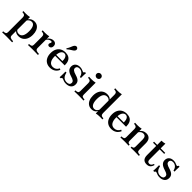

<svg xmlns="http://www.w3.org/2000/svg" viewBox="329 -2163 3843 3843"><g transform="rotate(45 2250.5 -241.0)"><path d="M21 186.3V157.3Q66.9 155.6 84.3 143.1Q101.6 130.6 101.6 99.2V-316.1Q101.6 -354 83.5 -369.8Q65.3 -385.5 21 -387.1V-416.1Q37.9 -415.3 54.4 -414.5Q71 -413.7 88.7 -413.7Q150.8 -413.7 199.2 -425V93.5Q199.2 127.4 223 141.5Q246.8 155.6 303.2 157.3V186.3Q287.9 185.5 262.9 185.1Q237.9 184.7 208.5 183.9Q179 183.1 151.6 183.1Q110.5 183.1 75 184.3Q39.5 185.5 21 186.3ZM303.2 11.3Q262.1 11.3 231.9 -4Q201.6 -19.4 188.7 -46.8L194.4 -73.4Q204.8 -50.8 227 -38.3Q249.2 -25.8 277.4 -25.8Q331.5 -25.8 359.7 -73Q387.9 -120.2 387.9 -211.3Q387.9 -295.2 363.3 -339.5Q338.7 -383.9 291.1 -383.9Q259.7 -383.9 232.3 -364.1Q204.8 -344.4 193.5 -313.7L189.5 -337.9Q203.2 -378.2 240.7 -402.8Q278.2 -427.4 327.4 -427.4Q378.2 -427.4 414.9 -401.6Q451.6 -375.8 471.8 -327.8Q491.9 -279.8 491.9 -215.3Q491.9 -145.2 469 -94.4Q446 -43.5 403.6 -16.1Q361.3 11.3 303.2 11.3Z M566.1 0V-29Q611.3 -30.6 628.6 -43.1Q646 -55.6 646 -87.1V-316.1Q646 -354 627.8 -369.8Q609.7 -385.5 566.1 -387.1V-416.1Q586.3 -415.3 602 -414.5Q617.7 -413.7 635.5 -413.7Q696.8 -413.7 744.4 -425V-92.7Q744.4 -58.9 767.3 -44.8Q790.3 -30.6 847.6 -29V0Q833.1 -0.8 808.1 -1.2Q783.1 -1.6 754 -2.4Q725 -3.2 697.6 -3.2Q657.3 -3.2 620.6 -2Q583.9 -0.8 566.1 0ZM886.3 -275.8Q867.7 -275.8 856 -286.3Q844.4 -296.8 844.4 -313.7Q844.4 -325 848.8 -334.3Q853.2 -343.5 857.3 -351.6Q861.3 -359.7 861.3 -367.7Q861.3 -384.7 837.1 -384.7Q819.4 -384.7 800.4 -376.2Q781.5 -367.7 765.7 -352.8Q750 -337.9 741.9 -318.5L740.3 -350Q760.5 -386.3 794 -406.9Q827.4 -427.4 864.5 -427.4Q902.4 -427.4 924.2 -405.6Q946 -383.9 946 -346.8Q946 -314.5 929.8 -295.2Q913.7 -275.8 886.3 -275.8Z M1194.4 11.3Q1134.7 11.3 1090.7 -14.9Q1046.8 -41.1 1023 -90.3Q999.2 -139.5 999.2 -207.3Q999.2 -276.6 1024.2 -325.8Q1049.2 -375 1094.8 -401.2Q1140.3 -427.4 1202.4 -427.4Q1257.3 -427.4 1296 -407.3Q1334.7 -387.1 1354.8 -344Q1375 -300.8 1374.2 -231.5H1067.7L1066.9 -260.5H1280.6Q1282.3 -300 1273.8 -331Q1265.3 -362.1 1246.8 -380.2Q1228.2 -398.4 1199.2 -398.4Q1162.9 -398.4 1135.5 -363.7Q1108.1 -329 1103.2 -254L1104 -251.6Q1103.2 -243.5 1103.2 -234.7Q1103.2 -225.8 1103.2 -214.5Q1103.2 -131.5 1134.7 -85.5Q1166.1 -39.5 1225.8 -39.5Q1266.1 -39.5 1296.8 -59.3Q1327.4 -79 1348.4 -121.8L1375 -106.5Q1352.4 -50 1305.6 -19.4Q1258.9 11.3 1194.4 11.3ZM1171 -483.9 1156.5 -496.8Q1181.5 -535.5 1193.1 -563.3Q1204.8 -591.1 1212.9 -610.9Q1221 -630.6 1233.1 -645.2Q1249.2 -665.3 1269.4 -667.3Q1289.5 -669.4 1304.8 -655.6Q1320.2 -642.7 1321.4 -623Q1322.6 -603.2 1306.5 -583.9Q1296.8 -572.6 1284.3 -564.1Q1271.8 -555.6 1255.2 -545.6Q1238.7 -535.5 1217.7 -521.4Q1196.8 -507.3 1171 -483.9Z M1650.8 11.3Q1615.3 11.3 1592.3 4Q1569.4 -3.2 1554 -10.5Q1538.7 -17.7 1526.6 -17.7Q1507.3 -17.7 1498.4 7.3H1469.4Q1471 -13.7 1471.8 -36.7Q1472.6 -59.7 1473 -88.7Q1473.4 -117.7 1472.6 -154.8H1501.6Q1514.5 -87.1 1549.2 -53.2Q1583.9 -19.4 1640.3 -19.4Q1679.8 -19.4 1701.2 -36.3Q1722.6 -53.2 1722.6 -83.1Q1722.6 -112.9 1699.6 -131.5Q1676.6 -150 1619.4 -166.9Q1546.8 -188.7 1513.3 -222.6Q1479.8 -256.5 1479.8 -306.5Q1479.8 -362.1 1516.1 -394.8Q1552.4 -427.4 1613.7 -427.4Q1646 -427.4 1667.7 -420.6Q1689.5 -413.7 1705.2 -406Q1721 -398.4 1732.3 -398.4Q1741.1 -398.4 1746.8 -404.4Q1752.4 -410.5 1756.5 -423.4H1785.5Q1783.9 -405.6 1783.1 -386.7Q1782.3 -367.7 1781.9 -343.1Q1781.5 -318.5 1782.3 -282.3H1753.2Q1742.7 -337.1 1708.5 -367.3Q1674.2 -397.6 1626.6 -397.6Q1593.5 -397.6 1574.6 -382.3Q1555.6 -366.9 1555.6 -338.7Q1555.6 -308.9 1580.6 -289.1Q1605.6 -269.4 1666.9 -251.6Q1737.1 -231.5 1768.1 -200.4Q1799.2 -169.4 1799.2 -117.7Q1799.2 -57.3 1759.7 -23Q1720.2 11.3 1650.8 11.3Z M1879 0V-29Q1923.4 -29.8 1941.1 -42.3Q1958.9 -54.8 1958.9 -87.1V-316.1Q1958.9 -352.4 1941.5 -369Q1924.2 -385.5 1879 -387.1V-416.1Q1894.4 -415.3 1911.3 -414.5Q1928.2 -413.7 1945.2 -413.7Q1976.6 -413.7 2004.8 -416.5Q2033.1 -419.4 2057.3 -425V-87.1Q2057.3 -54 2075.4 -41.9Q2093.5 -29.8 2137.9 -29V0Q2125.8 -0.8 2104.8 -1.2Q2083.9 -1.6 2058.9 -2.4Q2033.9 -3.2 2008.9 -3.2Q1972.6 -3.2 1935.1 -2Q1897.6 -0.8 1879 0ZM2004.8 -504.8Q1980.6 -504.8 1961.7 -521Q1942.7 -537.1 1942.7 -563.7Q1942.7 -590.3 1961.7 -606.9Q1980.6 -623.4 2004.8 -623.4Q2029.8 -623.4 2048.4 -607.3Q2066.9 -591.1 2066.9 -563.7Q2066.9 -537.1 2048.4 -521Q2029.8 -504.8 2004.8 -504.8Z M2493.5 8.9V-522.6Q2493.5 -559.7 2475.4 -575.8Q2457.3 -591.9 2412.9 -593.5V-622.6Q2429.8 -621.8 2446.8 -621Q2463.7 -620.2 2481.5 -620.2Q2512.1 -620.2 2539.9 -623Q2567.7 -625.8 2591.9 -631.5V-100Q2591.9 -62.9 2609.7 -46.8Q2627.4 -30.6 2671.8 -29V0Q2655.6 -1.6 2639.1 -2Q2622.6 -2.4 2604 -2.4Q2573.4 -2.4 2545.6 0.4Q2517.7 3.2 2493.5 8.9ZM2371 11.3Q2318.5 11.3 2280.2 -14.9Q2241.9 -41.1 2221.4 -89.5Q2200.8 -137.9 2200.8 -204.8Q2200.8 -274.2 2223.8 -324.2Q2246.8 -374.2 2289.1 -400.8Q2331.5 -427.4 2389.5 -427.4Q2433.9 -427.4 2464.1 -410.1Q2494.4 -392.7 2505.6 -367.7L2500 -341.9Q2491.1 -362.9 2468.5 -377Q2446 -391.1 2416.1 -391.1Q2362.1 -391.1 2333.5 -344.4Q2304.8 -297.6 2304.8 -208.9Q2304.8 -123.4 2331 -77.8Q2357.3 -32.3 2407.3 -32.3Q2439.5 -32.3 2463.7 -53.6Q2487.9 -75 2499.2 -112.9L2503.2 -85.5Q2490.3 -39.5 2456 -14.1Q2421.8 11.3 2371 11.3Z M2930.6 11.3Q2871 11.3 2827 -14.9Q2783.1 -41.1 2759.3 -90.3Q2735.5 -139.5 2735.5 -207.3Q2735.5 -276.6 2760.5 -325.8Q2785.5 -375 2831 -401.2Q2876.6 -427.4 2938.7 -427.4Q2993.5 -427.4 3032.3 -407.3Q3071 -387.1 3091.1 -344Q3111.3 -300.8 3110.5 -231.5H2804L2803.2 -260.5H3016.9Q3018.5 -300 3010.1 -331Q3001.6 -362.1 2983.1 -380.2Q2964.5 -398.4 2935.5 -398.4Q2899.2 -398.4 2871.8 -363.7Q2844.4 -329 2839.5 -254L2840.3 -251.6Q2839.5 -243.5 2839.5 -234.7Q2839.5 -225.8 2839.5 -214.5Q2839.5 -131.5 2871 -85.5Q2902.4 -39.5 2962.1 -39.5Q3002.4 -39.5 3033.1 -59.3Q3063.7 -79 3084.7 -121.8L3111.3 -106.5Q3088.7 -50 3041.9 -19.4Q2995.2 11.3 2930.6 11.3Z M3471 0V-29Q3503.2 -30.6 3514.9 -43.1Q3526.6 -55.6 3526.6 -87.1V-286.3Q3526.6 -333.9 3508.1 -357.7Q3489.5 -381.5 3452.4 -381.5Q3423.4 -381.5 3398.8 -365.3Q3374.2 -349.2 3355.6 -317.7V-350.8Q3375.8 -387.1 3411.7 -407.3Q3447.6 -427.4 3492.7 -427.4Q3556.5 -427.4 3590.3 -388.7Q3624.2 -350 3624.2 -276.6V-87.1Q3624.2 -55.6 3641.9 -43.1Q3659.7 -30.6 3704.8 -29V0Q3692.7 -0.8 3671.8 -1.2Q3650.8 -1.6 3625.8 -2.4Q3600.8 -3.2 3577.4 -3.2Q3546 -3.2 3516.1 -2Q3486.3 -0.8 3471 0ZM3181.5 0V-29Q3226.6 -30.6 3244 -42.7Q3261.3 -54.8 3261.3 -87.1V-316.1Q3261.3 -354 3243.1 -369.8Q3225 -385.5 3181.5 -387.1V-416.1Q3197.6 -415.3 3214.1 -414.5Q3230.6 -413.7 3248.4 -413.7Q3280.6 -413.7 3308.1 -416.5Q3335.5 -419.4 3359.7 -425V-87.1Q3359.7 -54.8 3371.8 -42.7Q3383.9 -30.6 3415.3 -29V0Q3396.8 -0.8 3369 -2Q3341.1 -3.2 3310.5 -3.2Q3276.6 -3.2 3240.7 -2Q3204.8 -0.8 3181.5 0Z M3932.3 11.3Q3871 11.3 3839.9 -23.4Q3808.9 -58.1 3808.9 -129V-387.1H3718.5V-416.1H3808.9V-535.5Q3837.1 -535.5 3861.3 -539.1Q3885.5 -542.7 3906.5 -549.2V-416.1H4034.7V-387.1H3906.5V-101.6Q3906.5 -67.7 3920.2 -51.6Q3933.9 -35.5 3961.3 -35.5Q3987.1 -35.5 4004.4 -52Q4021.8 -68.5 4033.1 -101.6L4055.6 -92.7Q4041.1 -38.7 4011.7 -13.7Q3982.3 11.3 3932.3 11.3Z M4300 11.3Q4264.5 11.3 4241.5 4Q4218.5 -3.2 4203.2 -10.5Q4187.9 -17.7 4175.8 -17.7Q4156.5 -17.7 4147.6 7.3H4118.5Q4120.2 -13.7 4121 -36.7Q4121.8 -59.7 4122.2 -88.7Q4122.6 -117.7 4121.8 -154.8H4150.8Q4163.7 -87.1 4198.4 -53.2Q4233.1 -19.4 4289.5 -19.4Q4329 -19.4 4350.4 -36.3Q4371.8 -53.2 4371.8 -83.1Q4371.8 -112.9 4348.8 -131.5Q4325.8 -150 4268.5 -166.9Q4196 -188.7 4162.5 -222.6Q4129 -256.5 4129 -306.5Q4129 -362.1 4165.3 -394.8Q4201.6 -427.4 4262.9 -427.4Q4295.2 -427.4 4316.9 -420.6Q4338.7 -413.7 4354.4 -406Q4370.2 -398.4 4381.5 -398.4Q4390.3 -398.4 4396 -404.4Q4401.6 -410.5 4405.6 -423.4H4434.7Q4433.1 -405.6 4432.3 -386.7Q4431.5 -367.7 4431 -343.1Q4430.6 -318.5 4431.5 -282.3H4402.4Q4391.9 -337.1 4357.7 -367.3Q4323.4 -397.6 4275.8 -397.6Q4242.7 -397.6 4223.8 -382.3Q4204.8 -366.9 4204.8 -338.7Q4204.8 -308.9 4229.8 -289.1Q4254.8 -269.4 4316.1 -251.6Q4386.3 -231.5 4417.3 -200.4Q4448.4 -169.4 4448.4 -117.7Q4448.4 -57.3 4408.9 -23Q4369.4 11.3 4300 11.3Z"/></g></svg>

Font: Playfair 5pt SemiExpanded Light SemiBold
Style: Regular
Weight: 600
Version: Version 2.001;gftools[0.9.30]